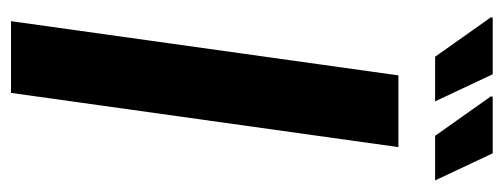

<svg xmlns="http://www.w3.org/2000/svg" viewBox="-296 -596 893 340"><g transform="rotate(90 150.0 -426.5)"><path d="M18 0 114 -686H241L145 0ZM221 -751 151 -850 152 -853H252L300 -751ZM81 -751 11 -850 12 -853H112L160 -751Z"/></g></svg>

Font: Archivo Narrow
Style: Bold Italic
Weight: 700
Italic angle: -8°
Designer: Hector Gatti
Foundry: Omnibus-Type
Version: Version 3.002